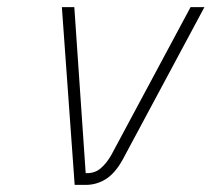

<svg xmlns="http://www.w3.org/2000/svg" viewBox="-20 -520 595 540"><path d="M189 -500 221 -33Q246 -32 263 -46.5Q280 -61 293 -84L516 -500H555L325 -71Q304 -33 278 -16.5Q252 0 221 0H190L154 -500Z"/></svg>

Font: Panefresco 1wt
Style: Italic
Weight: 250
Version: Version 1.000